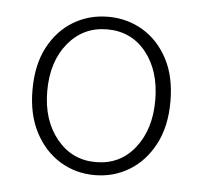

<svg xmlns="http://www.w3.org/2000/svg" viewBox="-37 -845 469 441"><g transform="rotate(5 197.5 -624.5)"><path d="M196 -442Q152 -442 116 -464Q80 -486 58.5 -527Q37 -568 37 -625Q37 -683 58.5 -723.5Q80 -764 116 -785.5Q152 -807 196 -807Q240 -807 276 -785.5Q312 -764 333.5 -723.5Q355 -683 355 -625Q355 -568 333.5 -527Q312 -486 276 -464Q240 -442 196 -442ZM196 -472Q252 -472 286 -515Q320 -558 320 -625Q320 -693 286 -735.5Q252 -778 196 -778Q141 -778 106 -735.5Q71 -693 71 -625Q71 -558 106 -515Q141 -472 196 -472Z"/></g></svg>

Font: Noto Sans JP Thin Thin
Style: Regular
Weight: 250
Version: Version 2.004-H2;hotconv 1.0.118;makeotfexe 2.5.65603